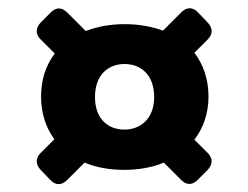

<svg xmlns="http://www.w3.org/2000/svg" viewBox="-20 -618 617 477"><path d="M290 -558C254 -558 222 -552 193 -541L147 -587C133 -601 118 -600 105 -586L81 -562C68 -548 68 -533 81 -520L116 -485C94 -456 82 -420 82 -378C82 -337 94 -301 115 -272L81 -238C68 -225 68 -210 81 -196L105 -171C118 -157 133 -157 147 -171L190 -214C219 -202 252 -196 289 -196C325 -196 358 -202 387 -214L430 -171C444 -157 459 -158 472 -172L496 -196C509 -210 509 -225 496 -238L463 -271C485 -300 498 -336 498 -378C498 -421 485 -458 463 -487L496 -520C509 -533 509 -548 496 -562L472 -587C459 -601 444 -601 430 -587L385 -542C357 -552 325 -558 290 -558ZM289 -459C328 -459 363 -434 363 -377C363 -321 327 -296 289 -296C250 -296 216 -321 216 -377C216 -434 251 -459 289 -459Z"/></svg>

Font: Arvore Sans
Style: Bold
Weight: 700
Designer: Jonny Pinhorn (Latin) Dan Schunck (customization for Arvore)
Version: Version 1.000;Glyphs 3.3 (3305)